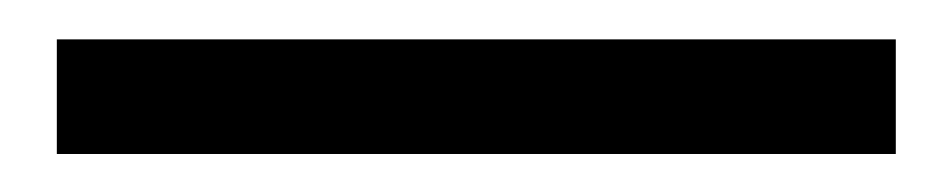

<svg xmlns="http://www.w3.org/2000/svg" viewBox="-20 -13 491 99"><path d="M441.9 66.4H9.3V7.3H441.9Z"/></svg>

Font: Shabnam Light FD
Style: Light-FD
Weight: 300
Foundry: DejaVu fonts team - Redesigned by Saber Rastikerdar - Based on Vazir font
Version: Version 5.0.0